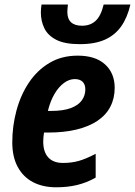

<svg xmlns="http://www.w3.org/2000/svg" viewBox="-20 -794 580 824"><path d="M221.2 9.8Q164.1 9.8 121.8 -12.2Q79.6 -34.2 56.2 -77.4Q32.7 -120.6 32.7 -183.1Q32.7 -253.4 50.8 -320.1Q68.8 -386.7 104.2 -439.7Q139.6 -492.7 192.1 -523.9Q244.6 -555.2 313.5 -555.2Q389.6 -555.2 430.9 -517.6Q472.2 -480 472.2 -417Q472.2 -372.1 453.6 -336.2Q435.1 -300.3 398.4 -275.6Q361.8 -251 308.3 -238Q254.9 -225.1 185.5 -225.1H168.9Q167.5 -215.3 166.5 -206.1Q165.5 -196.8 165.5 -187.5Q165.5 -141.6 187.3 -118.2Q209 -94.7 250 -94.7Q287.6 -94.7 318.4 -103.5Q349.1 -112.3 390.6 -133.8V-31.7Q351.6 -9.8 310.8 0Q270 9.8 221.2 9.8ZM185.5 -317.9H198.2Q252 -317.9 284.4 -330.3Q316.9 -342.8 331.5 -363.8Q346.2 -384.8 346.2 -410.2Q346.2 -431.6 334.5 -443.1Q322.8 -454.6 300.8 -454.6Q276.9 -454.6 254.2 -437.7Q231.4 -420.9 213.6 -390.4Q195.8 -359.9 185.5 -317.9ZM322.8 -604.5Q258.3 -604.5 221.9 -623Q185.5 -641.6 170.4 -672.6Q155.3 -703.6 155.3 -741.2Q155.3 -748.5 156.2 -757.6Q157.2 -766.6 158.2 -774.4H271.5Q270.5 -765.1 269.8 -757.3Q269 -749.5 269 -742.7Q269 -712.9 285.2 -698.2Q301.3 -683.6 332 -683.6Q368.2 -683.6 390.9 -705.1Q413.6 -726.6 424.8 -774.4H539.6Q526.9 -719.2 500.5 -681.4Q474.1 -643.6 430.7 -624Q387.2 -604.5 322.8 -604.5Z"/></svg>

Font: Open Sans SemiCondensed
Style: Bold Italic
Weight: 700
Width: 4
Italic angle: -12°
Designer: Monotype Design Team
Foundry: Monotype Imaging Inc.
Version: Version 3.003